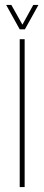

<svg xmlns="http://www.w3.org/2000/svg" viewBox="-20 -759 180 779"><path d="M60 0V-600H80V0ZM60 -640 5 -739H26L71 -659L115 -739H136L81 -640Z"/></svg>

Font: Big Shoulders Stencil Thin
Style: Regular
Weight: 100
Designer: Patric King
Foundry: XO Type Co
Version: Version 2.001